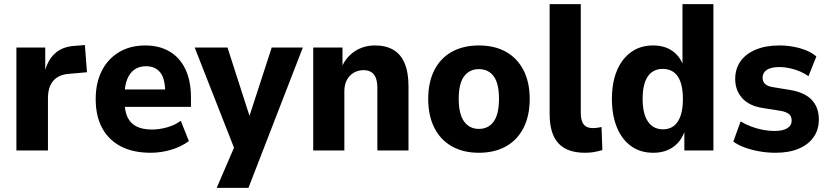

<svg xmlns="http://www.w3.org/2000/svg" viewBox="-20 -725 3995 925"><path d="M59 0V-496H198V-376H195Q208 -433 243.5 -466.5Q279 -500 339 -504L389 -508L399 -377L310 -369Q262 -365 236.5 -335.5Q211 -306 211 -251V0Z M706 11Q621 11 562 -20Q503 -51 472 -108.5Q441 -166 441 -248Q441 -325 470 -383Q499 -441 553 -473.5Q607 -506 680 -506Q748 -506 797.5 -476.5Q847 -447 873.5 -391Q900 -335 900 -255V-210H562V-294H790L776 -278Q776 -346 752 -376Q728 -406 683 -406Q651 -406 628 -390Q605 -374 592.5 -342.5Q580 -311 580 -263V-239Q580 -190 594.5 -160Q609 -130 638 -115.5Q667 -101 712 -101Q748 -101 785 -111.5Q822 -122 851 -143L890 -45Q851 -17 803 -3Q755 11 706 11Z M1024 180 1124 -52V29L918 -496H1076L1190 -142H1174L1289 -496H1439L1177 180Z M1489 0V-496H1630V-403H1627Q1648 -451 1690 -478.5Q1732 -506 1787 -506Q1839 -506 1875 -485Q1911 -464 1929.5 -420Q1948 -376 1948 -309V0H1798V-300Q1798 -331 1790.5 -350Q1783 -369 1768 -378Q1753 -387 1731 -387Q1705 -387 1684 -374.5Q1663 -362 1651 -339.5Q1639 -317 1639 -286V0Z M2287 11Q2212 11 2157 -20Q2102 -51 2072.5 -109.5Q2043 -168 2043 -248Q2043 -329 2072.5 -387Q2102 -445 2157 -475.5Q2212 -506 2287 -506Q2363 -506 2417.5 -475.5Q2472 -445 2502 -387Q2532 -329 2532 -248Q2532 -168 2502.5 -109.5Q2473 -51 2418 -20Q2363 11 2287 11ZM2287 -104Q2333 -104 2358.5 -139.5Q2384 -175 2384 -249Q2384 -323 2358.5 -357.5Q2333 -392 2287 -392Q2242 -392 2216 -357.5Q2190 -323 2190 -249Q2190 -175 2216 -139.5Q2242 -104 2287 -104Z M2799 11Q2712 11 2670 -35Q2628 -81 2628 -175V-705H2778V-182Q2778 -159 2783.5 -142Q2789 -125 2802 -116.5Q2815 -108 2836 -108Q2847 -108 2858 -109.5Q2869 -111 2878 -113L2882 -2Q2862 4 2842 7.5Q2822 11 2799 11Z M3127 11Q3065 11 3020.5 -21Q2976 -53 2952 -111.5Q2928 -170 2928 -248Q2928 -327 2952 -384.5Q2976 -442 3020.5 -474Q3065 -506 3126 -506Q3182 -506 3219.5 -479.5Q3257 -453 3273 -406H3268V-705H3417V0H3277V-97H3280Q3263 -45 3223.5 -17Q3184 11 3127 11ZM3174 -102Q3221 -102 3245.5 -139.5Q3270 -177 3270 -248Q3270 -320 3245.5 -356.5Q3221 -393 3173 -393Q3126 -393 3101 -357Q3076 -321 3076 -248Q3076 -177 3101.5 -139.5Q3127 -102 3174 -102Z M3717 11Q3676 11 3637.5 4Q3599 -3 3567.5 -14.5Q3536 -26 3513 -43L3548 -140Q3573 -125 3600 -115Q3627 -105 3655.5 -99.5Q3684 -94 3710 -94Q3751 -94 3772.5 -107Q3794 -120 3794 -144Q3794 -165 3781 -175.5Q3768 -186 3741 -191L3653 -205Q3589 -215 3555.5 -252.5Q3522 -290 3522 -344Q3522 -393 3547 -429Q3572 -465 3620 -485.5Q3668 -506 3735 -506Q3769 -506 3802 -500Q3835 -494 3863.5 -482.5Q3892 -471 3913 -453L3875 -358Q3857 -371 3833.5 -381Q3810 -391 3784.5 -396.5Q3759 -402 3736 -402Q3695 -402 3674.5 -388.5Q3654 -375 3654 -351Q3654 -332 3666 -320.5Q3678 -309 3705 -305L3790 -291Q3858 -279 3891.5 -243Q3925 -207 3925 -149Q3925 -100 3899.5 -64Q3874 -28 3827.5 -8.5Q3781 11 3717 11Z"/></svg>

Font: Nunito Sans 10pt SemiCondensed ExtraBold
Style: Regular
Weight: 800
Width: 4
Designer: Vernon Adams
Foundry: Vernon Adams
Version: Version 3.101;gftools[0.9.27]